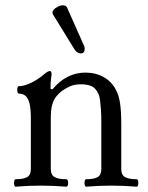

<svg xmlns="http://www.w3.org/2000/svg" viewBox="-20 -698 555 722"><path d="M39 4Q35 4 33.5 -3Q32 -10 33.5 -17Q35 -24 39 -24Q68 -24 82 -32Q96 -40 96 -62V-254Q96 -289 91 -309Q86 -329 76 -337.5Q66 -346 51 -346Q47 -346 45.5 -353Q44 -360 45.5 -367Q47 -374 51 -374Q66 -374 84 -381Q102 -388 118.5 -398.5Q135 -409 146 -419Q154 -426 159.5 -428.5Q165 -431 168 -431Q174 -431 174 -417Q173 -410 172 -402.5Q171 -395 170.5 -386.5Q170 -378 170 -364L177 -362Q204 -394 235 -409.5Q266 -425 301 -425Q340 -425 370 -408Q400 -391 416 -360Q427 -340 431.5 -309.5Q436 -279 436 -232V-62Q436 -40 450.5 -32Q465 -24 494 -24Q498 -24 499.5 -17Q501 -10 499.5 -3Q498 4 494 4Q470 2 446 1Q422 0 399 0Q375 0 351 1Q327 2 304 4Q300 4 298.5 -3Q297 -10 298.5 -17Q300 -24 304 -24Q333 -24 347 -32Q361 -40 361 -62V-173Q361 -210 361 -238Q361 -266 359.5 -287Q358 -308 356 -323Q354 -338 349 -347Q339 -368 323 -374.5Q307 -381 285 -381Q260 -381 243.5 -373.5Q227 -366 214 -357Q201 -347 191 -334.5Q181 -322 176 -303Q171 -284 171 -254V-62Q171 -40 185.5 -32Q200 -24 229 -24Q234 -24 235.5 -17Q237 -10 235.5 -3Q234 4 229 4Q205 2 181 1Q157 0 134 0Q110 0 86.5 1Q63 2 39 4ZM283 -497Q278 -497 272 -500.5Q266 -504 261 -511L179 -644Q175 -652 180.5 -659.5Q186 -667 196.5 -672.5Q207 -678 217 -678Q228 -678 232 -670L296 -526Q300 -517 297.5 -507Q295 -497 283 -497Z"/></svg>

Font: Junicode VF
Style: Regular
Weight: 400
Designer: Peter S. Baker
Version: Version 2.213